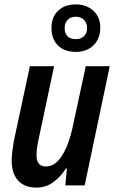

<svg xmlns="http://www.w3.org/2000/svg" viewBox="-20 -843 524 873"><path d="M146 10Q91 10 62 -22.5Q33 -55 33 -113Q33 -131 36 -155Q39 -179 43 -202L116 -542H226L156 -212Q146 -168 146 -137Q146 -86 189 -86Q231 -86 262.5 -136Q294 -186 312 -273L370 -542H479L365 0H277L284 -77H280Q255 -38 221.5 -14Q188 10 146 10ZM325 -607Q273 -607 243.5 -636.5Q214 -666 214 -716Q214 -765 244 -794Q274 -823 325 -823Q373 -823 404.5 -794Q436 -765 436 -718Q436 -668 405.5 -637.5Q375 -607 325 -607ZM325 -665Q348 -665 362 -678.5Q376 -692 376 -715Q376 -738 362 -752.5Q348 -767 325 -767Q301 -767 287.5 -752.5Q274 -738 274 -715Q274 -692 286.5 -678.5Q299 -665 325 -665Z"/></svg>

Font: Noto Sans Condensed SemiBold
Style: Italic
Weight: 600
Width: 3
Italic angle: -12°
Designer: Monotype Design Team
Foundry: Monotype Imaging Inc.
Version: Version 2.013; ttfautohint (v1.8.4.7-5d5b)